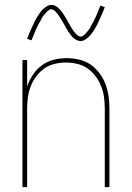

<svg xmlns="http://www.w3.org/2000/svg" viewBox="-20 -766 540 786"><path d="M72 0V-520H91V-412Q100 -438 115 -460.5Q130 -483 152 -499Q174 -515 200.5 -521.5Q227 -528 253 -528Q279 -528 304.5 -522Q330 -516 351 -501.5Q372 -487 387.5 -466Q403 -445 412 -421Q421 -397 424.5 -371.5Q428 -346 428 -320V0H409V-320Q409 -343 406 -366.5Q403 -390 394.5 -412Q386 -434 372 -453Q358 -472 339 -485.5Q320 -499 296.5 -504.5Q273 -510 250 -510Q227 -510 203.5 -504.5Q180 -499 161 -485.5Q142 -472 128 -453Q114 -434 105.5 -412Q97 -390 94 -366.5Q91 -343 91 -320V0ZM310 -598Q301 -598 293.5 -602Q286 -606 280 -611.5Q274 -617 269 -623.5Q264 -630 259.5 -637Q255 -644 250.5 -651.5Q246 -659 242 -667Q239 -672 236.5 -676.5Q234 -681 231 -686Q228 -691 225.5 -695Q223 -699 220 -703Q217 -707 214 -711Q211 -715 207.5 -718.5Q204 -722 199.5 -725Q195 -728 190 -728Q185 -728 181 -725.5Q177 -723 174 -720Q171 -717 168 -713.5Q165 -710 161 -705.5Q157 -701 155.5 -698.5Q154 -696 152 -693Q150 -690 148.5 -686.5Q147 -683 145 -679.5Q143 -676 140.5 -672Q138 -668 136 -664Q134 -660 132 -655.5Q130 -651 127.5 -646Q125 -641 123 -635.5Q121 -630 118.5 -624.5Q116 -619 114 -613Q112 -607 109 -601L91 -607Q95 -619 99.5 -629Q104 -639 108 -648Q112 -657 116 -665.5Q120 -674 123.5 -681Q127 -688 131 -694.5Q135 -701 138.5 -706.5Q142 -712 147.5 -719Q153 -726 159.5 -731.5Q166 -737 173.5 -741.5Q181 -746 190 -746Q199 -746 206.5 -742Q214 -738 220 -732.5Q226 -727 231 -720.5Q236 -714 240.5 -707Q245 -700 249.5 -692.5Q254 -685 258 -678V-677Q261 -673 263.5 -668Q266 -663 269 -658Q272 -653 274.5 -649Q277 -645 280 -641Q283 -637 286 -633Q289 -629 292.5 -625.5Q296 -622 300.5 -619Q305 -616 310 -616Q315 -616 319 -618.5Q323 -621 326 -624Q329 -627 332 -630.5Q335 -634 339 -638.5Q343 -643 344.5 -645.5Q346 -648 348 -651Q350 -654 351.5 -657.5Q353 -661 355 -664.5Q357 -668 359.5 -672Q362 -676 364 -680Q366 -684 368 -688.5Q370 -693 372.5 -698Q375 -703 377 -708.5Q379 -714 381.5 -719.5Q384 -725 386 -731Q388 -737 391 -743L409 -737Q405 -725 400.5 -715Q396 -705 392 -696Q388 -687 384 -678.5Q380 -670 376.5 -663Q373 -656 369 -649.5Q365 -643 361.5 -637.5Q358 -632 352.5 -625Q347 -618 340.5 -612.5Q334 -607 326.5 -602.5Q319 -598 310 -598Z"/></svg>

Font: Iosevka Curly Thin
Style: Regular
Weight: 100
Monospace: yes
Designer: Belleve Invis
Foundry: Belleve Invis
Version: Version 22.1.2; ttfautohint (v1.8.4)